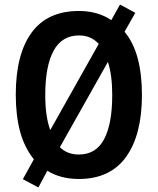

<svg xmlns="http://www.w3.org/2000/svg" viewBox="-20 -773 690 840"><path d="M601 -358Q601 -183 531.5 -86.5Q462 10 325 10Q245 10 187 -26L148 47L80 11L128 -76Q86 -129 67.5 -199Q49 -269 49 -359Q49 -535 118 -630Q187 -725 326 -725Q407 -725 467 -685L505 -753L572 -717L525 -634Q564 -587 582.5 -517.5Q601 -448 601 -358ZM178 -358Q178 -262 200 -204L412 -581Q378 -618 326 -618Q251 -618 214.5 -551Q178 -484 178 -358ZM471 -358Q471 -445 452 -502L242 -129Q274 -97 325 -97Q400 -97 435.5 -164Q471 -231 471 -358Z"/></svg>

Font: Noto Sans Bengali Condensed SemiBold
Style: Regular
Weight: 600
Width: 3
Designer: Joana Ranito - Universal Thirst; Jelle Bosma - Monotype Design Team
Foundry: Universal Thirst ehf.
Version: Version 3.000; ttfautohint (v1.8.4.7-5d5b)